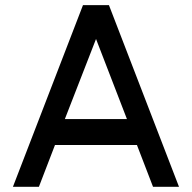

<svg xmlns="http://www.w3.org/2000/svg" viewBox="-20 -720 740 740"><path d="M399.9 -700.2 669.9 0H569.8L507.8 -161.1H191.9L129.9 0H29.8L299.8 -700.2ZM230 -261.2H469.2L350.1 -569.8Z"/></svg>

Font: Aldrich
Style: Regular
Weight: 400
Designer: Matthew Desmond
Foundry: Matthew Desmond
Version: Version 1.001 2011